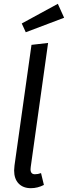

<svg xmlns="http://www.w3.org/2000/svg" viewBox="-20 -974 356 1006"><path d="M141 -99 140 -87Q140 -61 163 -61Q179 -61 195 -67L210 -5Q177 12 142 12Q101 12 77.5 -12.5Q54 -37 54 -81Q54 -89 56 -107L145 -739L232 -749ZM316 -881 115 -805 94 -851 283 -954Z"/></svg>

Font: Fira Sans Condensed
Style: Italic
Weight: 400
Width: 3
Italic angle: -8°
Designer: bBox Type GmbH & Carrois Corporate GbR & Edenspiekermann AG
Foundry: bBox Type GmbH & Carrois Corporate GbR & Edenspiekermann AG
Version: Version 4.301